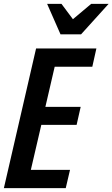

<svg xmlns="http://www.w3.org/2000/svg" viewBox="-22 -970 580 990"><path d="M-2 0 164 -720H475L454 -626H260L212 -419H394L373 -326H191L137 -94H339L317 0ZM290 -793 221 -950H295L354 -871L448 -950H538L396 -793Z"/></svg>

Font: Instrument Sans Condensed SemiBold Italic
Style: Regular
Weight: 600
Width: 3
Italic angle: -13°
Designer: Rodrigo Fuenzalida
Foundry: fragTYPE
Version: Version 1.000; ttfautohint (v1.8.4.7-5d5b);gftools[0.9.28]